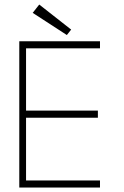

<svg xmlns="http://www.w3.org/2000/svg" viewBox="-20 -846 558 866"><path d="M67 -660H431V-628H97.5V-347H421.5V-315H97.5V-32H431V0H67ZM281.5 -688 127.5 -788 157 -825.5 301 -712.5Z"/></svg>

Font: League Spartan Extralight
Style: Regular
Weight: 200
Foundry: The League of Moveable Type
Version: Version 2.300; ttfautohint (v1.8.3)